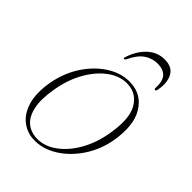

<svg xmlns="http://www.w3.org/2000/svg" viewBox="-185 -703 798 798"><g transform="rotate(45 214.0 -303.5)"><path d="M281 -444.5Q344.5 -440.5 378.8 -384.2Q413 -328 396 -227Q384 -160 347.8 -106Q311.5 -52 261.5 -21.2Q211.5 9.5 158 7.5Q118 6 86.8 -18.5Q55.5 -43 41.8 -90Q28 -137 39.5 -206Q52.5 -278 89.8 -333.2Q127 -388.5 177.8 -418.5Q228.5 -448.5 281 -444.5ZM164 -5Q208 -3.5 249.2 -32.5Q290.5 -61.5 320.8 -113.2Q351 -165 363 -231Q381 -332.5 354.2 -380.5Q327.5 -428.5 276 -432Q231.5 -435.5 189.2 -406.8Q147 -378 115.8 -325Q84.5 -272 72 -201.5Q60 -132.5 69.5 -89.5Q79 -46.5 104 -26.2Q129 -6 164 -5ZM300.5 -580.5Q268 -580.5 241.8 -562.5Q215.5 -544.5 195.5 -502Q192 -495 187.5 -495Q182.5 -495 185 -503Q200 -551.5 232.2 -582.5Q264.5 -613.5 308.5 -613.5Q353 -613.5 369.5 -582.5Q386 -551.5 376.5 -503Q375 -495 369.5 -495Q365 -495 365 -502Q367 -544.5 349.8 -562.5Q332.5 -580.5 300.5 -580.5Z"/></g></svg>

Font: Fraunces 72pt S000 Thin
Style: Italic
Weight: 100
Italic angle: -16°
Version: Version 1.000; ttfautohint (v1.8.3)